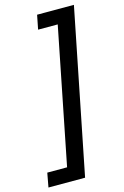

<svg xmlns="http://www.w3.org/2000/svg" viewBox="-210 -803 681 1058"><g transform="rotate(-15 131.0 -274.0)"><path d="M138 194H-71L-56 113H57L211 -661H99L115 -742H325Z"/></g></svg>

Font: Montserrat Medium
Style: Italic
Weight: 500
Italic angle: -11.3°
Designer: Julieta Ulanovsky
Foundry: Julieta Ulanovsky
Version: Version 9.000; ttfautohint (v1.8.4.7-5d5b)